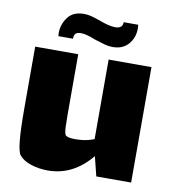

<svg xmlns="http://www.w3.org/2000/svg" viewBox="-83 -775 812 896"><g transform="rotate(10 322.5 -327.5)"><path d="M596 -512V35H431L408 -57Q322 47 203 47Q161 47 123.5 35Q86 23 67 0Q56 -13 50.5 -65Q45 -117 45 -224V-512H249V-227Q249 -203 250 -171Q251 -139 257 -130Q265 -119 305 -119L324 -120Q357 -121 393 -135V-512ZM502 -678Q502 -635 475.5 -604Q449 -573 401 -573Q381 -573 362 -578.5Q343 -584 314 -593Q270 -611 246 -611Q226 -611 219 -603Q212 -595 212 -579H143L142 -593Q142 -635 167 -668.5Q192 -702 243 -702Q262 -702 278.5 -697.5Q295 -693 321 -684Q368 -666 397 -666Q432 -666 432 -696H501Q502 -690 502 -678Z"/></g></svg>

Font: Lalezar
Style: Bold
Weight: 700
Designer: Borna Izadpanah
Foundry: Borna Izadpanah
Version: Version 1.003;January 24, 2021;FontCreator 13.0.0.2683 64-bi